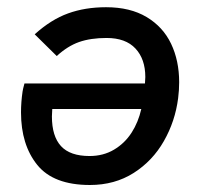

<svg xmlns="http://www.w3.org/2000/svg" viewBox="-20 -514 561 540"><path d="M483.9 -282.7Q483.9 -260.7 481 -237.8Q472.7 -172.9 440.9 -117.2Q409.2 -61.5 356 -27.6Q302.7 6.3 232.9 6.3Q130.4 6.3 84.7 -50.3Q39.1 -106.9 39.1 -197.8Q39.1 -227.1 43.5 -256.8Q43.9 -259.3 45.2 -265.4Q46.4 -271.5 48.8 -279.3H387.7Q388.7 -292 388.7 -297.4Q388.7 -347.7 361.1 -377.4Q333.5 -407.2 279.8 -407.2Q234.9 -407.2 202.4 -395.8Q169.9 -384.3 139.6 -356.4L77.6 -417.5Q123.5 -459 171.4 -476.3Q219.2 -493.7 278.3 -493.7Q346.2 -493.7 392.3 -466.1Q438.5 -438.5 461.2 -390.9Q483.9 -343.3 483.9 -282.7ZM127 -207.5Q126 -192.9 126 -186.5Q126 -130.9 151.6 -103Q177.2 -75.2 231.9 -75.2Q270.5 -75.2 300.5 -93Q330.6 -110.8 349.9 -140.6Q369.1 -170.4 377.4 -207.5Z"/></svg>

Font: Acari Sans Medium
Style: Italic
Weight: 500
Italic angle: -13°
Designer: Alfredo Marco Pradil and Stefan Peev
Foundry: Hanken Design Co.
Version: Version 1.045